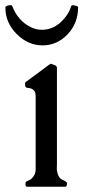

<svg xmlns="http://www.w3.org/2000/svg" viewBox="-52 -707 325 727"><path d="M-31.7 -679.2Q-31.7 -683.6 -20.8 -686.3Q-9.8 -689 -6.3 -685.5Q15.1 -628.4 64.9 -604Q84.5 -594.2 106.9 -594.2Q129.4 -594.2 149.9 -603.8Q170.4 -613.3 188.7 -633.8Q207 -654.3 214.8 -675.8L218.3 -685.5Q221.2 -688.5 232.4 -686Q243.7 -683.6 243.7 -679.2Q243.7 -619.1 203.9 -577.1Q164.1 -535.2 109.1 -535.2Q54.2 -535.2 11.2 -578.1Q-31.7 -621.1 -31.7 -679.2ZM50.8 0Q44.4 0 44.4 -8.8Q44.4 -17.6 48.3 -20Q52.2 -22.5 58.3 -24.9Q64.5 -27.3 67.9 -30.8Q83 -45.9 83 -64.5V-343.8Q83 -359.4 75 -366.2Q66.9 -373 58.1 -373.5Q49.3 -374 46.1 -376.5Q43 -378.9 43 -386.5Q43 -394 43.7 -395Q44.4 -396 46.4 -397.2Q48.3 -398.4 48.8 -398.9L136.7 -463.9Q140.1 -466.3 142.3 -465.1Q144.5 -463.9 153.8 -460.9Q163.1 -458 163.6 -450.2V-85.4Q163.6 -83 163.3 -75Q163.1 -66.9 163.1 -64.5Q167 -33.7 184.1 -26.4Q201.2 -19 201.7 -13.7Q201.7 0 195.3 0Z"/></svg>

Font: Della Respira
Style: Regular
Weight: 500
Version: Version 0.201